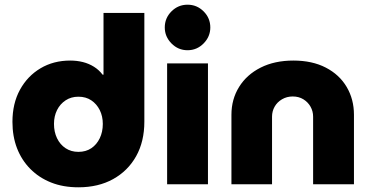

<svg xmlns="http://www.w3.org/2000/svg" viewBox="-20 -785 1577 818"><path d="M314 13Q249 13 197.5 -7.5Q146 -28 109 -65.5Q72 -103 52.5 -153.5Q33 -204 33 -266Q33 -344 65 -402.5Q97 -461 152.5 -494Q208 -527 279 -527Q308 -527 333.5 -520.5Q359 -514 380.5 -500.5Q402 -487 417 -467H421V-730H595V-267Q595 -182 560 -119.5Q525 -57 462 -22Q399 13 314 13ZM314 -138Q346 -138 369 -153.5Q392 -169 405 -196Q418 -223 418 -257Q418 -290 405 -316Q392 -342 369 -357.5Q346 -373 314 -373Q283 -373 259.5 -357.5Q236 -342 223 -316Q210 -290 210 -257Q210 -223 223 -196Q236 -169 259.5 -153.5Q283 -138 314 -138Z M692 0V-515H866V0ZM779 -571Q739 -571 710.5 -600Q682 -629 682 -668Q682 -708 710.5 -736.5Q739 -765 779 -765Q819 -765 847.5 -736.5Q876 -708 876 -668Q876 -629 847.5 -600Q819 -571 779 -571Z M966 0V-296Q966 -362 998.5 -414.5Q1031 -467 1090.5 -497Q1150 -527 1230 -527Q1310 -527 1368 -497Q1426 -467 1457 -414.5Q1488 -362 1488 -296V0H1314V-288Q1314 -311 1303 -330.5Q1292 -350 1272.5 -362Q1253 -374 1227 -374Q1202 -374 1181.5 -362Q1161 -350 1150 -330.5Q1139 -311 1139 -288V0Z"/></svg>

Font: MuseoModerno Thin ExtraBold
Style: Regular
Weight: 800
Version: Version 1.002